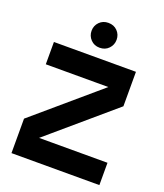

<svg xmlns="http://www.w3.org/2000/svg" viewBox="-164 -1030 972 1138"><g transform="rotate(20 322.0 -461.0)"><path d="M45 0V-217.3L504 -610L532.8 -564.3H56.1V-705H573.5V-487.7L114.5 -95L92.9 -140.7H599.4V0ZM321.6 -765.4Q287.4 -765.4 265.2 -788.6Q243 -811.7 243 -844Q243 -876.5 265.2 -899.3Q287.4 -922.1 321.6 -922.1Q356.8 -922.1 378.8 -899.3Q400.9 -876.5 400.9 -844Q400.9 -811.7 378.8 -788.6Q356.8 -765.4 321.6 -765.4Z"/></g></svg>

Font: TikTok Sans Light
Style: Regular
Weight: 300
Version: Version 4.000